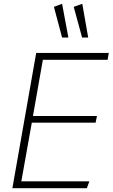

<svg xmlns="http://www.w3.org/2000/svg" viewBox="-20 -988 591 1008"><path d="M92 -36H449L436 0H45L170 -710H551L545 -674H205L153 -379H489L482 -344H147ZM411 -791 367 -952 412 -968 443 -791ZM306 -791 263 -952 306 -968 339 -791Z"/></svg>

Font: Livvic ExtraLight
Style: Italic
Weight: 275
Italic angle: -10°
Designer: Jacques Le Bailly, Baron von Fonthausen
Version: Version 1.001; ttfautohint (v1.8.2)